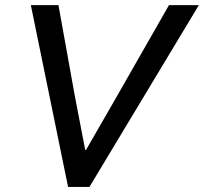

<svg xmlns="http://www.w3.org/2000/svg" viewBox="-20 -740 807 760"><path d="M249.5 0 102.1 -719.7H211.4L275.4 -364.3L317.4 -146H320.3L445.8 -364.3L648.9 -719.7H767.1L334 0Z"/></svg>

Font: Reddit Sans Medium
Style: Italic
Weight: 500
Italic angle: -11.25°
Designer: Stephen Hutchings
Version: Version 1.013